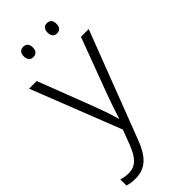

<svg xmlns="http://www.w3.org/2000/svg" viewBox="-299 -774 1068 1068"><g transform="rotate(-45 235.0 -239.5)"><path d="M107 -680C107 -654 120 -639 142 -639C166 -639 178 -654 178 -680C178 -705 166 -720 142 -720C120 -720 107 -705 107 -680ZM294 -680C294 -654 307 -639 328 -639C352 -639 364 -654 364 -680C364 -705 352 -720 328 -720C307 -720 294 -705 294 -680ZM1 -532 209 -2 175 87C147 159 115 193 59 193C37 193 19 189 3 184V232C21 238 41 241 66 241C151 241 195 188 230 94L470 -532H409L285 -200C264 -143 247 -92 238 -61H235C226 -97 210 -143 188 -202L61 -532Z"/></g></svg>

Font: Noto Sans Ethiopic Light
Style: Regular
Weight: 300
Designer: Monotype Design Team
Foundry: Monotype Imaging Inc.
Version: Version 2.102